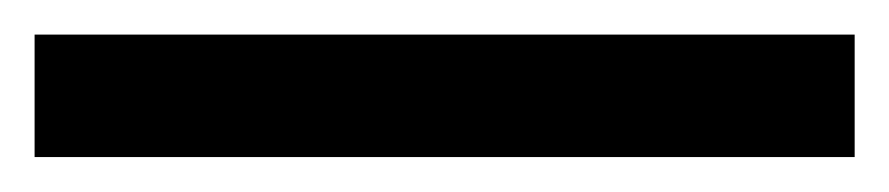

<svg xmlns="http://www.w3.org/2000/svg" viewBox="-20 23 514 111"><path d="M0 113.8V43H474.1V113.8Z"/></svg>

Font: Teko
Style: Regular
Weight: 400
Designer: Manushi Parikh, Jonny Pinhorn
Foundry: Indian Type Foundry
Version: Version 2.000;PS 1.0;hotconv 1.0.79;makeotf.lib2.5.61930